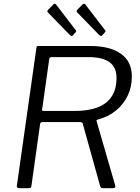

<svg xmlns="http://www.w3.org/2000/svg" viewBox="-20 -982 729 1002"><path d="M581 -15Q586 0 570 0H515Q510 0 506.5 -3.5Q503 -7 502 -13L412 -336Q411 -341 407.5 -343Q404 -345 395 -345H202Q190 -345 189 -333L144 -12Q142 -4 139.5 -2Q137 0 129 0H80Q73 0 70 -4Q67 -8 68 -13L170 -732Q171 -739 172.5 -740.5Q174 -742 180 -742H450Q554 -742 611 -701.5Q668 -661 668 -583Q668 -527 646 -482Q624 -437 585 -405Q546 -373 493 -359Q487 -357 484.5 -354.5Q482 -352 484 -350L581 -15ZM372 -403Q438 -403 486.5 -420.5Q535 -438 561.5 -476.5Q588 -515 588 -576Q588 -631 551.5 -657.5Q515 -684 442 -684H250Q239 -684 237 -674L200 -412Q199 -407 200.5 -405Q202 -403 206 -403H372ZM260 -960Q262 -963 267 -962Q272 -961 273 -958L374 -826Q377 -824 377.5 -821Q378 -818 375 -814L360 -797Q356 -793 352.5 -794.5Q349 -796 345 -799L234 -913Q223 -922 230 -930ZM412 -960Q415 -963 419.5 -962Q424 -961 426 -958L527 -826Q530 -824 530.5 -820.5Q531 -817 528 -814L513 -797Q509 -793 505.5 -794.5Q502 -796 498 -799L387 -913Q375 -923 383 -931Z"/></svg>

Font: Libre Franklin Light
Style: Italic
Weight: 300
Italic angle: -8°
Designer: Pablo Impallari, Rodrigo Fuenzalida, Nhung Nguyen
Foundry: Impallari Type
Version: Version 3.000